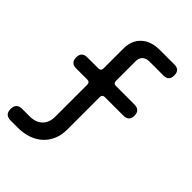

<svg xmlns="http://www.w3.org/2000/svg" viewBox="-262 -837 1124 1124"><g transform="rotate(45 300.0 -275.0)"><path d="M320 -286V-17Q320 27 305 63.5Q290 100 262 126Q234 152 195 166Q156 180 107 180H48Q24 180 12 168Q0 156 0 132Q0 108 12 96Q24 84 48 84H109Q160 84 188.5 56Q217 28 217 -21V-286Q217 -296 211.5 -301.5Q206 -307 196 -307H105Q81 -307 69.5 -318.5Q58 -330 58 -354Q58 -376 69.5 -387.5Q81 -399 104 -399H196Q206 -399 211.5 -404.5Q217 -410 217 -420V-583Q217 -652 259 -691Q301 -730 375 -730H494Q517 -730 528 -718.5Q539 -707 539 -684Q539 -661 528 -650Q517 -639 494 -639H380Q351 -639 335.5 -624.5Q320 -610 320 -582V-421Q320 -410 325.5 -404.5Q331 -399 341 -399H494Q517 -399 529 -387.5Q541 -376 541 -353Q541 -330 529 -318.5Q517 -307 494 -307H341Q331 -307 325.5 -301.5Q320 -296 320 -286Z"/></g></svg>

Font: Maple Mono Normal NL Medium
Style: Regular
Weight: 500
Monospace: yes
Designer: subframe7536
Version: Version 7.000